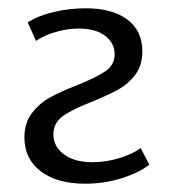

<svg xmlns="http://www.w3.org/2000/svg" viewBox="-20 -439 414 464"><path d="M39 -107Q39 -142 57 -165.5Q75 -189 100 -203Q125 -217 166 -233Q213 -252 235 -267Q257 -282 257 -308Q257 -335 234 -352.5Q211 -370 170 -370Q144 -370 115.5 -362Q87 -354 67 -340L47 -385Q74 -402 112 -410.5Q150 -419 187 -419Q251 -419 287.5 -392Q324 -365 324 -315Q324 -281 307 -258.5Q290 -236 266.5 -223Q243 -210 202 -193Q155 -175 132 -158.5Q109 -142 109 -114Q109 -85 134.5 -66Q160 -47 204 -47Q235 -47 267 -56.5Q299 -66 320 -81L341 -41Q315 -21 273 -8Q231 5 186 5Q118 5 78.5 -25Q39 -55 39 -107Z"/></svg>

Font: Ysabeau Infant
Style: Regular
Weight: 400
Designer: Christian Thalmann (Catharsis Fonts)
Version: Version 0.003